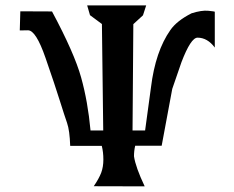

<svg xmlns="http://www.w3.org/2000/svg" viewBox="-20 -532 856 701"><path d="M356.9 -55.7 352.1 -444.3 308.6 -476.6 298.3 -512.2H513.7L502 -476.1L466.8 -443.8L463.9 -55.7H509.8L531.2 -212.9Q547.4 -344.7 602.1 -422.4Q625.5 -456.1 679.2 -483.4Q716.3 -495.1 740.2 -492.7Q764.2 -490.2 764.2 -489.3V-358.4Q737.3 -394.5 701.2 -394.5Q676.8 -394.5 642.6 -305.2L608.9 -207.5L570.3 0H473.6Q469.2 18.6 469.2 38.6Q475.1 78.6 508.3 148.4L322.3 147.9Q341.3 120.1 349.4 98.9Q357.4 77.6 357.4 50.5Q357.4 23.4 351.6 0.5H236.3Q234.4 -55.7 224.9 -83Q215.3 -110.4 198.2 -165Q181.2 -219.7 146.2 -320.6Q111.3 -421.4 82.3 -421.4Q53.2 -421.4 52.2 -420.9L54.2 -490.7L169.9 -490.2Q251.5 -337.9 276.1 -249.5Q300.8 -161.1 310.5 -55.7H354Q356.9 -55.7 356.9 -55.7Z"/></svg>

Font: Panteley
Style: Regular
Weight: 500
Designer: Kalashnikov Yuriy
Foundry: Øêîëà ïàâà èìåíè ñâÿòîãî àâíîàïîñòîëüíîãî Âëàäèìèà
Version: Version 1.80 April 12, 2018